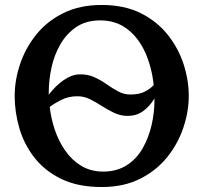

<svg xmlns="http://www.w3.org/2000/svg" viewBox="-20 -736 817 772"><path d="M389 16Q294 16 227.5 -16Q161 -48 119 -101.5Q77 -155 58 -220Q39 -285 39 -350Q39 -413 60.5 -477.5Q82 -542 125 -596Q168 -650 234 -683Q300 -716 389 -716Q480 -716 546 -683Q612 -650 655 -595.5Q698 -541 718.5 -477Q739 -413 739 -350Q739 -288 717.5 -223.5Q696 -159 653 -105Q610 -51 544 -17.5Q478 16 389 16ZM176 -364Q176 -359 176 -355Q203 -391 235.5 -413.5Q268 -436 298 -437Q332 -438 358.5 -426Q385 -414 408.5 -397.5Q432 -381 455 -368.5Q478 -356 504 -356Q538 -356 560 -366.5Q582 -377 598 -394Q590 -468 563 -527Q536 -586 490 -620.5Q444 -655 379 -654Q324 -653 285.5 -626.5Q247 -600 222.5 -557.5Q198 -515 187 -464Q176 -413 176 -364ZM397 -46Q452 -47 491 -72.5Q530 -98 554 -140.5Q578 -183 589.5 -233Q601 -283 601 -332Q601 -332 601 -333Q601 -334 601 -340Q581 -307 554.5 -288.5Q528 -270 494 -270Q465 -270 439.5 -282Q414 -294 390 -309.5Q366 -325 342 -337Q318 -349 291 -349Q256 -349 227 -334.5Q198 -320 180 -306Q185 -260 200.5 -214Q216 -168 242.5 -130Q269 -92 307 -69Q345 -46 397 -46Z"/></svg>

Font: Lora SemiBold
Style: Regular
Weight: 600
Designer: Olga Karpushina, Alexei Vanyashin (Cyrillic)
Foundry: Cyreal
Version: Version 3.011; ttfautohint (v1.8.4.7-5d5b)